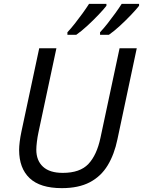

<svg xmlns="http://www.w3.org/2000/svg" viewBox="-20 -964 740 994"><path d="M300 10Q188 10 133.5 -41.5Q79 -93 79 -188Q79 -205 82 -230Q85 -255 91 -283L183 -714H272L179 -278Q174 -255 171 -230Q168 -205 168 -189Q168 -133 202.5 -101Q237 -69 305 -69Q394 -69 437.5 -115Q481 -161 500 -250L599 -714H688L588 -243Q572 -165 537.5 -108Q503 -51 445 -20.5Q387 10 300 10ZM498 -784V-797Q516 -816 536.5 -842Q557 -868 576.5 -895Q596 -922 610 -944H700V-934Q687 -917 659.5 -888Q632 -859 601 -830.5Q570 -802 544 -784ZM329 -784V-797Q347 -816 367.5 -842Q388 -868 407.5 -895Q427 -922 441 -944H531V-934Q518 -917 490.5 -888Q463 -859 432 -830.5Q401 -802 375 -784Z"/></svg>

Font: Noto Sans IKEA
Style: Italic
Weight: 400
Italic angle: -12°
Designer: Monotype Design Team
Foundry: Monotype Imaging Inc.
Version: Version 2.001